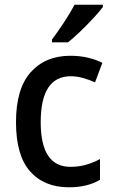

<svg xmlns="http://www.w3.org/2000/svg" viewBox="-20 -786 483 816"><path d="M273 10Q168 10 108 -57.5Q48 -125 48 -267Q48 -409 110.5 -479Q173 -549 279 -549Q320 -549 355 -540.5Q390 -532 415 -519L384 -436Q360 -447 333 -454.5Q306 -462 281 -462Q153 -462 153 -267Q153 -77 279 -77Q316 -77 346.5 -86Q377 -95 405 -110V-22Q352 10 273 10ZM417 -756Q403 -737 376.5 -708.5Q350 -680 321 -652Q292 -624 269 -606H201V-618Q225 -650 252 -691Q279 -732 297 -766H417Z"/></svg>

Font: Noto Sans Ethiopic SemiCondensed Medium
Style: Regular
Weight: 500
Width: 4
Designer: Monotype Design Team
Foundry: Monotype Imaging Inc.
Version: Version 2.102; ttfautohint (v1.8.4.7-5d5b)